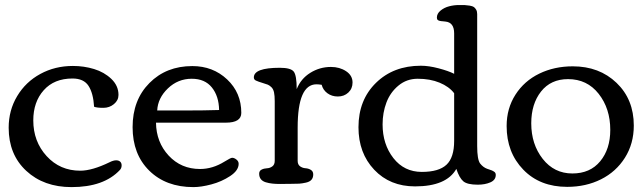

<svg xmlns="http://www.w3.org/2000/svg" viewBox="-20 -744 2602 777"><path d="M274.9 -477.1Q319.8 -477.1 360.8 -464.6Q401.9 -452.1 430.7 -424.6Q459.5 -397 459.5 -359.9Q459.5 -337.9 441.2 -322.8Q422.9 -307.6 398.4 -307.6Q372.1 -307.6 360.8 -312Q357.4 -367.2 338.1 -396.7Q318.8 -426.3 273.4 -426.3Q199.2 -426.3 157 -378.9Q114.7 -331.5 114.7 -256.8Q114.7 -171.4 168.7 -112.3Q222.7 -53.2 304.7 -53.2Q353 -53.2 423.3 -87.4Q438.5 -95.2 450.2 -95.2Q460.4 -95.2 466.3 -89.8Q472.2 -84.5 472.2 -74.7Q472.2 -63.5 465.3 -56.2Q400.4 13.2 269.5 13.2Q157.2 13.2 86.2 -52.7Q15.1 -118.7 15.1 -227.1Q15.1 -297.9 49.6 -355.2Q84 -412.6 143.3 -444.8Q202.6 -477.1 274.9 -477.1Z M758.3 -476.6Q841.8 -476.6 899.2 -422.6Q956.5 -368.7 956.5 -287.1Q956.5 -247.6 894 -247.6H611.3Q612.3 -168.5 662.6 -114.3Q712.9 -60.1 789.6 -60.1Q840.3 -60.1 888.2 -89.8Q913.6 -105.5 919.4 -105.5Q927.7 -105.5 936.8 -98.4Q945.8 -91.3 945.8 -81.1Q945.8 -54.2 911.4 -31.5Q877 -8.8 835.4 2.2Q793.9 13.2 762.7 13.2Q651.9 13.2 584.2 -53.2Q516.6 -119.6 516.6 -229.5Q516.6 -339.4 584.7 -408Q652.8 -476.6 758.3 -476.6ZM866.7 -298.8Q865.7 -355 837.4 -390.1Q809.1 -425.3 755.9 -425.3Q700.2 -425.3 659.4 -386.2Q618.7 -347.2 616.2 -296.9H730.5Q806.6 -296.9 866.7 -298.8Z M1180.7 -383.3Q1197.3 -425.3 1235.6 -449.2Q1273.9 -473.1 1319.3 -473.1Q1354.5 -473.1 1380.6 -455.8Q1406.7 -438.5 1406.7 -410.2Q1406.7 -385.3 1389.6 -369.4Q1372.6 -353.5 1347.2 -353.5Q1322.8 -353.5 1304.9 -366.7Q1287.1 -379.9 1281.7 -400.9Q1269 -402.8 1260.7 -402.8Q1184.6 -402.8 1184.6 -227.5V-93.3Q1184.6 -78.1 1194.3 -71Q1204.1 -64 1216.1 -63.2Q1228 -62.5 1237.8 -56.6Q1247.6 -50.8 1247.6 -38.1Q1247.6 -24.9 1240.5 -16.6Q1233.4 -8.3 1218 -4.9Q1202.6 -1.5 1190.7 -0.7Q1178.7 0 1156.7 0Q1149.9 0 1136 0.2Q1122.1 0.5 1114.7 0.5Q1095.7 0.5 1082.3 -1Q1068.8 -2.4 1055.7 -6.3Q1042.5 -10.3 1035.6 -19Q1028.8 -27.8 1028.8 -41Q1028.8 -52.7 1038.6 -57.6Q1048.3 -62.5 1060.3 -63Q1072.3 -63.5 1082 -70.6Q1091.8 -77.6 1091.8 -93.3V-334.5Q1091.8 -356.9 1088.9 -370.4Q1085.9 -383.8 1078.4 -391.1Q1070.8 -398.4 1063.7 -401.4Q1056.6 -404.3 1041.5 -408.7Q1026.4 -413.1 1015.6 -418Q1007.3 -421.9 1007.3 -430.7Q1007.3 -469.7 1112.3 -469.7Q1156.7 -469.7 1168.7 -454.3Q1180.7 -439 1180.7 -383.3Z M1670.4 -425.3Q1626 -425.3 1592.8 -397.9Q1559.6 -370.6 1543.9 -329.3Q1528.3 -288.1 1528.3 -240.7Q1528.3 -160.2 1572 -104.2Q1615.7 -48.3 1687 -48.3Q1755.9 -48.3 1786.9 -77.4Q1817.9 -106.4 1817.9 -173.8V-366.7Q1797.4 -393.6 1759 -409.4Q1720.7 -425.3 1670.4 -425.3ZM1683.1 -478Q1715.3 -478 1755.1 -467.5Q1794.9 -457 1817.9 -445.3V-608.9Q1817.9 -653.3 1782.7 -656.7Q1779.3 -657.2 1773.9 -657.7Q1768.6 -658.2 1766.1 -658.4Q1763.7 -658.7 1760 -659.4Q1756.3 -660.2 1754.6 -661.1Q1752.9 -662.1 1751.2 -663.6Q1749.5 -665 1748.8 -667.2Q1748 -669.4 1748 -672.9Q1748 -689 1762.9 -701.2Q1777.8 -713.4 1797.6 -718.5Q1817.4 -723.6 1836.9 -723.6Q1853.5 -723.6 1861.3 -723.4Q1869.1 -723.1 1880.9 -721.2Q1892.6 -719.2 1897.7 -715.6Q1902.8 -711.9 1907 -704.8Q1911.1 -697.8 1911.1 -687V-152.8Q1911.1 -98.6 1922.9 -82.5Q1935.1 -66.9 1951.2 -61Q1954.1 -60.1 1961.2 -57.6Q1968.3 -55.2 1971.2 -54Q1974.1 -52.7 1978.5 -50Q1982.9 -47.4 1984.6 -43.9Q1986.3 -40.5 1986.3 -36.1Q1986.3 -15.6 1964.6 -6.1Q1942.9 3.4 1913.6 3.4Q1871.1 3.4 1855 -10.3Q1838.9 -23.9 1826.7 -60.5Q1786.6 10.3 1659.7 10.3Q1558.1 10.3 1494.4 -57.1Q1430.7 -124.5 1430.7 -229Q1430.7 -339.4 1501.5 -408.7Q1572.3 -478 1683.1 -478Z M2275.4 12.2Q2165 12.2 2097.7 -57.4Q2030.3 -127 2030.3 -233.9Q2030.3 -305.2 2065.9 -360.8Q2101.6 -416.5 2162.4 -446Q2223.1 -475.6 2297.9 -475.6Q2405.3 -475.6 2475.1 -408.7Q2544.9 -341.8 2544.9 -235.8Q2544.9 -162.6 2509 -105.7Q2473.1 -48.8 2412.1 -18.3Q2351.1 12.2 2275.4 12.2ZM2449.7 -218.3Q2449.7 -304.7 2402.8 -364.3Q2356 -423.8 2278.8 -423.8Q2209 -423.8 2169.4 -373.5Q2129.9 -323.2 2129.9 -245.1Q2129.9 -160.2 2176.3 -101.1Q2222.7 -42 2296.4 -42Q2368.2 -42 2408.9 -91.3Q2449.7 -140.6 2449.7 -218.3Z"/></svg>

Font: Corben
Style: Regular
Weight: 400
Designer: vernon adams
Foundry: vernon adams
Version: Version 1.100